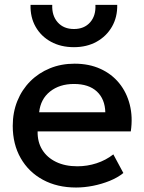

<svg xmlns="http://www.w3.org/2000/svg" viewBox="-20 -780 612 814"><path d="M302.5 15Q222.5 15 162 -17.8Q101.5 -50.5 67.8 -109.5Q34 -168.5 34 -246.5Q34 -303.5 53.5 -351.8Q73 -400 108.5 -435.5Q144 -471 191.8 -490.5Q239.5 -510 296 -510Q357.5 -510 405.5 -488.2Q453.5 -466.5 485.2 -427.5Q517 -388.5 530.2 -336.2Q543.5 -284 534.5 -223H139.5Q138.5 -178.5 159 -145.2Q179.5 -112 217.8 -93.5Q256 -75 308 -75Q350 -75 389.2 -87.8Q428.5 -100.5 460.5 -125.5L503 -46.5Q479 -27 445 -13.2Q411 0.5 374 7.8Q337 15 302.5 15ZM146 -304H426.5Q425 -360 390.8 -392Q356.5 -424 293.5 -424Q232.5 -424 192.2 -392Q152 -360 146 -304ZM293.5 -580Q238 -580 196 -603Q154 -626 131 -666.5Q108 -707 109.5 -759.5H201.5Q199.5 -713.5 224.8 -685.2Q250 -657 293.5 -657Q337 -657 362 -685.2Q387 -713.5 384.5 -759.5H477Q478 -707.5 454.8 -667Q431.5 -626.5 389.8 -603.2Q348 -580 293.5 -580Z"/></svg>

Font: Geologica Roman
Style: Regular
Weight: 400
Designer: Sindre Bremnes, Frode Helland
Foundry: Monokrom Skriftforlag AS
Version: Version 1.010;gftools[0.9.28]